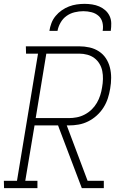

<svg xmlns="http://www.w3.org/2000/svg" viewBox="-36 -975 656 995"><path d="M-15 0 -16 -38H52L161 -697H99L98 -735H374Q402 -735 428.5 -729Q455 -723 477 -708.5Q499 -694 513 -672.5Q527 -651 533.5 -625.5Q540 -600 540 -572Q540 -544 535 -516Q531 -491 523 -466Q515 -441 500.5 -418Q486 -395 465.5 -376.5Q445 -358 421 -346Q397 -334 371.5 -329.5Q346 -325 321 -325H310L418 -38H502V0H388L270 -311L265 -325H143L95 -38H158V0ZM149 -363H321Q341 -363 362 -367Q383 -371 403 -381.5Q423 -392 439 -407.5Q455 -423 466 -442Q477 -461 483.5 -481.5Q490 -502 493 -522Q497 -544 497.5 -565.5Q498 -587 494 -607Q490 -627 479.5 -644.5Q469 -662 453 -674Q437 -686 416.5 -691.5Q396 -697 375 -697H204ZM220 -815Q223 -835 230.5 -855Q238 -875 252 -892Q266 -909 284 -921.5Q302 -934 321.5 -941.5Q341 -949 361.5 -952Q382 -955 402 -955Q422 -955 441.5 -952Q461 -949 478.5 -941.5Q496 -934 510 -921.5Q524 -909 532 -892Q540 -875 540.5 -855Q541 -835 538 -815H496Q500 -837 495 -858Q490 -879 475 -892.5Q460 -906 439 -911.5Q418 -917 396 -917Q374 -917 351 -911.5Q328 -906 309 -892.5Q290 -879 278 -858Q266 -837 262 -815Z"/></svg>

Font: Iosevka Etoile Extralight
Style: Italic
Weight: 200
Italic angle: -9°
Designer: Belleve Invis
Foundry: Belleve Invis
Version: Version 22.1.2; ttfautohint (v1.8.4)